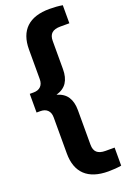

<svg xmlns="http://www.w3.org/2000/svg" viewBox="-194 -876 762 1164"><g transform="rotate(-20 187.5 -294.0)"><path d="M153.5 -314.5Q200.5 -301 222 -268Q243.5 -235 243.5 -182V40.5Q243.5 75 261.5 91Q279.5 107 316.5 107H375V223.5Q337 230 291 230Q192 230 141.2 182Q90.5 134 90.5 41V-191.5Q90.5 -221.5 74 -238Q57.5 -254.5 28 -254.5H3V-375H28Q57.5 -375 74 -391.5Q90.5 -408 90.5 -438V-629Q90.5 -722 141.2 -770Q192 -818 291 -818Q337 -818 375 -811.5V-695H316.5Q279.5 -695 261.5 -679Q243.5 -663 243.5 -628.5V-447Q243.5 -394 222 -361Q200.5 -328 153.5 -314.5Z"/></g></svg>

Font: Encode Sans Semi Condensed
Style: Bold
Weight: 700
Width: 4
Designer: Multiple Designers
Foundry: Impallari Type
Version: Version 2.000